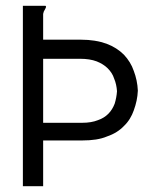

<svg xmlns="http://www.w3.org/2000/svg" viewBox="-20 -643 540 663"><path d="M59 -623V0H129V-158H264C298 -158 327 -162 350 -172C374 -180 394 -193 408 -208C424 -223 435 -242 442 -262C450 -284 455 -306 456 -330C455 -354 450 -377 442 -398C435 -419 423 -438 408 -454C392 -470 372 -483 348 -492C323 -501 294 -506 259 -506H129V-595C130 -601 132 -606 135 -610C138 -615 139 -618 139 -620C139 -621 138 -622 137 -623ZM129 -440H257C279 -440 298 -437 314 -431C329 -425 342 -417 352 -407C362 -397 370 -385 374 -372C380 -358 383 -343 384 -328C383 -313 380 -298 376 -285C371 -272 364 -260 354 -250C345 -241 333 -233 318 -228C303 -222 285 -219 264 -219H129Z"/></svg>

Font: Inconsolatazi4
Style: Regular
Weight: 400
Designer: Raph Levien, Kirill Tkachev
Foundry: Cyreal
Version: Version 1.013